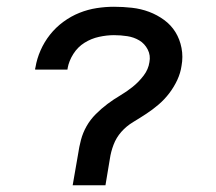

<svg xmlns="http://www.w3.org/2000/svg" viewBox="-20 -548 640 568"><path d="M195 0 211 -92Q214 -113 219.5 -134Q225 -155 236 -174.5Q247 -194 263.5 -210.5Q280 -227 298 -240.5Q316 -254 335.5 -265.5Q355 -277 373 -291.5Q391 -306 405 -324.5Q419 -343 422 -364Q426 -384 417 -401.5Q408 -419 392 -428.5Q376 -438 356.5 -441Q337 -444 317 -444Q296 -444 273 -439Q250 -434 230 -421.5Q210 -409 197 -388.5Q184 -368 180 -346Q180 -345 180 -344Q180 -343 179 -342H84Q84 -344 84 -345.5Q84 -347 85 -349Q89 -374 100 -399Q111 -424 128 -445.5Q145 -467 167.5 -483.5Q190 -500 215 -510Q240 -520 266 -524Q292 -528 317 -528Q344 -528 370.5 -525Q397 -522 421 -513Q445 -504 465.5 -489Q486 -474 499 -453Q512 -432 517 -406Q522 -380 517 -353Q514 -332 504.5 -311.5Q495 -291 481 -272.5Q467 -254 449.5 -239Q432 -224 413 -211.5Q394 -199 374 -187Q354 -175 339 -158Q324 -141 316 -120Q308 -99 305 -78L292 0Z"/></svg>

Font: Iosevka SS04 Md Ex Obl
Style: Regular
Weight: 500
Width: 7
Italic angle: -9°
Monospace: yes
Designer: Belleve Invis
Foundry: Belleve Invis
Version: Version 19.0.0; ttfautohint (v1.8.4)